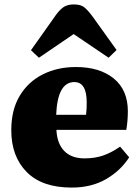

<svg xmlns="http://www.w3.org/2000/svg" viewBox="-20 -834 630 868"><path d="M304 14Q170 14 100.5 -56.5Q31 -127 31 -245Q31 -338 69.5 -401.5Q108 -465 174 -498Q240 -531 323 -531Q431 -531 494.5 -479Q558 -427 558 -331Q558 -288 551 -247H235Q238 -185 270.5 -151.5Q303 -118 362 -118Q409 -118 446.5 -131Q484 -144 523 -171L564 -123Q526 -63 460 -24.5Q394 14 304 14ZM234 -315H369Q371 -330 371.5 -343.5Q372 -357 372 -371Q372 -463 316 -463Q240 -463 234 -315ZM156 -573 120 -607 234 -768Q255 -796 272.5 -805Q290 -814 314 -814Q345 -814 361 -801Q377 -788 398 -760L507 -608L471 -573L313 -680Z"/></svg>

Font: Literata 36pt ExtraBold
Style: Regular
Weight: 800
Designer: Latin by Veronika Burian and Jose Scaglione. Greek by Irene Vlachou. Cyrillic by Vera Evstafieva.
Foundry: TypeTogether
Version: Version 3.002